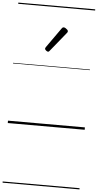

<svg xmlns="http://www.w3.org/2000/svg" viewBox="-86 -1057 817 1604"><g transform="rotate(5 322.5 -255.0)"><path d="M283 -623Q276 -623 266 -631Q256 -639 256 -647Q256 -649 257.5 -651.5Q259 -654 261 -659L380 -827Q383 -832 387 -834.5Q391 -837 397 -837Q403 -837 411.5 -832Q420 -827 426.5 -820.5Q433 -814 433 -808Q433 -803 432 -800.5Q431 -798 426 -792L296 -632Q290 -623 283 -623ZM0 490H645V500H0ZM0 -20H645V0H0ZM0 -505H645V-500H0ZM0 -1010H645V-1000H0Z"/></g></svg>

Font: Playwrite PE Guides
Style: Regular
Weight: 400
Designer: Veronika Burian, José Scaglione
Foundry: TypeTogether
Version: Version 1.003